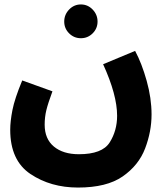

<svg xmlns="http://www.w3.org/2000/svg" viewBox="-20 -613 754 864"><path d="M26 -29Q26 109 117 170Q208 231 331 231Q460 231 532 181Q604 131 633 55Q662 -21 662 -98Q662 -171 640 -249.5Q618 -328 588 -384L444 -324Q507 -186 507 -92Q507 -25 473.5 28Q440 81 335 81Q264 81 222.5 46.5Q181 12 181 -52Q181 -86 188.5 -117Q196 -148 216 -202L80 -251Q46 -169 36 -118Q26 -67 26 -29ZM344 -441Q375 -441 397 -463Q419 -485 419 -516Q419 -547 397 -570Q375 -593 344 -593Q313 -593 291 -570Q269 -547 269 -516Q269 -485 291 -463Q313 -441 344 -441Z"/></svg>

Font: Noto Sans Arabic SemiCondensed Extra
Style: Regular
Weight: 800
Width: 4
Designer: Nadine Chahine - Monotype Design Team
Foundry: Monotype Imaging Inc.
Version: Version 1.902